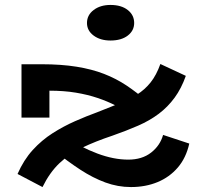

<svg xmlns="http://www.w3.org/2000/svg" viewBox="-20 -743 826 777"><path d="M629 -484 732 -436Q714 -385 686.5 -347.5Q659 -310 622.5 -282.5Q586 -255 539 -234.5Q492 -214 435 -194Q366 -171 313 -145.5Q260 -120 220.5 -82.5Q181 -45 152 14L51 -39Q76 -96 112.5 -136Q149 -176 193 -204Q237 -232 283.5 -252.5Q330 -273 374 -289Q422 -308 462 -324Q502 -340 534 -360Q566 -380 589.5 -409.5Q613 -439 629 -484ZM510 14Q457 14 406.5 -4.5Q356 -23 305.5 -56Q255 -89 200 -133L234 -193Q309 -146 374.5 -121.5Q440 -97 499 -97Q555 -97 591.5 -125.5Q628 -154 640 -197L746 -162Q733 -104 699.5 -65Q666 -26 617.5 -6Q569 14 510 14ZM67 -267V-483H148Q228 -483 290 -473Q352 -463 401 -444Q450 -425 492 -397Q534 -369 575 -333L510 -280Q481 -299 448 -316Q415 -333 375 -346.5Q335 -360 287 -368Q239 -376 180 -376V-267ZM427 -579Q386 -579 359 -599Q332 -619 332 -650Q332 -682 359 -702.5Q386 -723 427 -723Q471 -723 497 -702.5Q523 -682 523 -650Q523 -619 497 -599Q471 -579 427 -579Z"/></svg>

Font: BioRhyme SemiExpanded
Style: Bold
Weight: 700
Width: 6
Designer: Aoife Mooney
Foundry: Aoife Mooney Type
Version: Version 1.600;gftools[0.9.33]